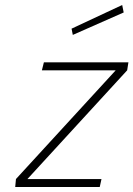

<svg xmlns="http://www.w3.org/2000/svg" viewBox="-20 -750 535 770"><path d="M156 -500H495L490 -468L90 -32H387L380 0H41L44 -32L444 -468H148ZM272 -610 267 -635 470 -730 476 -700Z"/></svg>

Font: Titillium Web ExtraLight
Style: Italic
Weight: 275
Italic angle: -13°
Version: Version 1.002;PS 57.000;hotconv 1.0.70;makeotf.lib2.5.55311